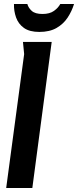

<svg xmlns="http://www.w3.org/2000/svg" viewBox="-20 -942 391 962"><path d="M95 -732H239L142 0H11L101 -671ZM351 -922Q340 -886 319 -854Q298 -822 263.5 -802Q229 -782 177 -782Q128 -782 100 -802Q72 -822 60.5 -854.5Q49 -887 50 -922H117Q122 -903 139 -887.5Q156 -872 193 -872Q229 -872 250.5 -887.5Q272 -903 282 -922Z"/></svg>

Font: Rosario
Style: Bold Italic
Weight: 700
Italic angle: -8.05°
Designer: Hector Gatti
Foundry: Omnibus Type
Version: Version 1.101; ttfautohint (v1.8.1.43-b0c9)